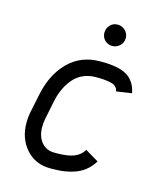

<svg xmlns="http://www.w3.org/2000/svg" viewBox="-107 -773 739 866"><g transform="rotate(15 262.5 -340.5)"><path d="M286.6 -643.1Q286.6 -663.6 300.8 -678.2Q314.9 -692.9 335.9 -692.9Q356.4 -692.9 371.3 -678.2Q386.2 -663.6 386.2 -643.1Q386.2 -622.6 371.3 -607.9Q356.4 -593.3 335.9 -593.3Q322.3 -593.3 310.8 -599.9Q299.3 -606.4 293 -617.9Q286.6 -629.4 286.6 -643.1ZM405.8 -399.9Q404.3 -407.2 403.3 -409.9Q402.3 -412.6 396.7 -419.4Q391.1 -426.3 382.1 -429.4Q373 -432.6 355 -435.5Q336.9 -438.5 312 -438.5H301.8Q268.1 -438.5 241 -425.8Q213.9 -413.1 195.6 -390.6Q177.2 -368.2 165.3 -341.8Q153.3 -315.4 147 -284.2L129.9 -200.7Q125.5 -181.2 125.5 -159.2Q125.5 -114.7 148.2 -87.9Q170.9 -61 208.5 -61H218.8Q270 -61 299.6 -72.5Q329.1 -84 344.7 -110.4L407.2 -73.2Q379.4 -27.3 332.8 -7.6Q286.1 12.2 218.8 12.2H208.5Q139.2 12.2 95.7 -36.6Q52.2 -85.4 52.2 -159.2Q52.2 -187.5 58.6 -216.3L75.7 -298.8Q95.7 -395 154.5 -453.6Q213.4 -512.2 301.8 -512.2H312Q349.1 -512.2 377.2 -506.6Q405.3 -501 422.4 -491.9Q439.5 -482.9 451.2 -469Q462.9 -455.1 468.5 -441.9Q474.1 -428.7 478 -410.6Z"/></g></svg>

Font: Anka/Coder Condensed
Style: Italic
Weight: 400
Width: 4
Italic angle: -12°
Monospace: yes
Version: Version 001.100